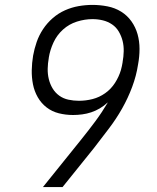

<svg xmlns="http://www.w3.org/2000/svg" viewBox="-20 -763 640 783"><path d="M235 0H155L312 -195Q341 -231 368.5 -268Q396 -305 419 -344V-345Q404 -331 387 -321Q370 -311 352 -305Q334 -299 315 -296.5Q296 -294 278 -294Q248 -294 220 -301Q192 -308 170 -325Q148 -342 134 -366.5Q120 -391 114.5 -419Q109 -447 109.5 -476.5Q110 -506 115 -536Q120 -564 129.5 -591.5Q139 -619 155.5 -644Q172 -669 195 -689Q218 -709 245 -721Q272 -733 300.5 -738Q329 -743 357 -743Q388 -743 418.5 -737Q449 -731 474 -715.5Q499 -700 516 -676Q533 -652 541 -623.5Q549 -595 549 -563.5Q549 -532 543 -500Q536 -454 519 -408.5Q502 -363 478 -320.5Q454 -278 423.5 -238Q393 -198 363 -159ZM302 -352Q330 -352 357.5 -359Q385 -366 409 -383Q433 -400 449 -425Q465 -450 473 -477Q475 -485 477 -493Q479 -501 480 -509V-510Q484 -532 484.5 -554Q485 -576 480 -596Q475 -616 464.5 -634Q454 -652 437 -663.5Q420 -675 399.5 -680Q379 -685 357 -685Q326 -685 294 -675Q262 -665 237 -642.5Q212 -620 198 -589.5Q184 -559 179 -528V-527Q175 -505 174.5 -483Q174 -461 179 -440.5Q184 -420 194.5 -402.5Q205 -385 221.5 -373Q238 -361 259 -356.5Q280 -352 302 -352Z"/></svg>

Font: Iosevka Light Extended Oblique
Style: Regular
Weight: 300
Width: 7
Italic angle: -9°
Monospace: yes
Designer: Belleve Invis
Foundry: Belleve Invis
Version: Version 32.5.0; ttfautohint (v1.8.4)